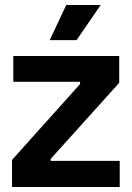

<svg xmlns="http://www.w3.org/2000/svg" viewBox="-20 -745 525 765"><path d="M28 0V-108L299 -410V-419H33V-522H455V-415L182 -112V-104H457V0ZM285 -585H178L244 -725H381Z"/></svg>

Font: Bricolage Grotesque 60pt SemiBold
Style: Regular
Weight: 600
Version: Version 1.001;gftools[0.9.33.dev8+g029e19f]